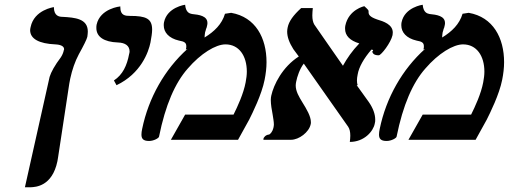

<svg xmlns="http://www.w3.org/2000/svg" viewBox="-20 -589 2144 809"><path d="M85 200H110C129 199 200 197 222 90C223 84 224 79 225 72L272 -237C273 -244 275 -251 276 -258C284 -295 296 -330 312 -360C332 -396 346 -424 348 -434C349 -442 350 -449 350 -456C350 -511 295 -515 244 -518C230 -518 207 -521 207 -559C207 -559 124 -548 109 -475C108 -470 107 -466 107 -462C107 -425 145 -405 213 -402C236 -401 250 -394 250 -382C250 -380 250 -379 249 -378C247 -367 242 -356 236 -347C211 -314 195 -285 189 -265Z M471 -230C574 -279 606 -370 614 -410C618 -432 621 -450 621 -464C621 -511 595 -522 528 -522C509 -522 487 -523 487 -558V-562C487 -562 402 -554 387 -485C386 -480 386 -476 386 -471C386 -434 418 -412 477 -410C508 -409 526 -396 526 -372C526 -368 525 -365 524 -361C515 -313 497 -274 460 -250Z M928 -531C915 -487 883 -456 842 -431C842 -437 843 -445 844 -452C845 -457 847 -461 848 -465L847 -464C850 -470 852 -476 853 -483C854 -487 854 -490 854 -492C854 -522 819 -527 789 -530C779 -532 763 -536 760 -569C760 -569 684 -559 671 -495C670 -491 670 -486 670 -482C670 -453 691 -428 734 -418C757 -414 765 -409 765 -394C765 -390 765 -386 763 -380L770 -383C674 -297 606 -177 579 -46C577 -37 576 -29 576 -22C576 -5 583 5 608 5C628 5 649 -7 650 -13C677 -147 718 -240 771 -300C826 -364 889 -402 930 -402C987 -402 1020 -354 1020 -287C1020 -273 1018 -258 1015 -242C1006 -194 981 -140 964 -106H760L700 0H983C998 -27 1015 -58 1030 -85C1043 -111 1083 -191 1095 -253C1100 -278 1103 -303 1103 -327C1103 -429 1057 -517 954 -535Z M1634 -441C1634 -445 1635 -448 1635 -452C1635 -486 1596 -499 1569 -507C1537 -518 1533 -528 1533 -538V-542C1533 -545 1532 -548 1515 -563C1515 -563 1449 -549 1435 -481C1434 -477 1434 -472 1434 -468C1434 -439 1454 -418 1494 -406C1464 -375 1442 -343 1425 -312C1385 -370 1343 -429 1304 -486C1299 -495 1296 -507 1296 -524C1296 -534 1297 -544 1298 -555H1249C1216 -525 1197 -499 1192 -473C1191 -468 1190 -462 1190 -456C1190 -433 1199 -409 1216 -382C1223 -372 1232 -361 1239 -351C1170 -307 1133 -232 1123 -186C1122 -181 1121 -175 1121 -168C1121 -149 1125 -126 1129 -105C1131 -91 1134 -77 1134 -64C1134 -60 1133 -55 1132 -50C1129 -36 1119 -23 1113 -22C1100 -21 1090 -10 1090 -3V0H1206C1240 0 1282 -32 1289 -65C1290 -68 1290 -71 1290 -74C1290 -99 1272 -129 1254 -158C1240 -181 1226 -204 1226 -229C1226 -234 1227 -240 1228 -245C1232 -266 1243 -299 1260 -321C1326 -227 1381 -149 1447 -55C1453 -46 1456 -34 1456 -17C1456 -9 1455 0 1454 9C1515 9 1553 -36 1559 -68C1561 -74 1561 -80 1561 -85C1561 -108 1552 -133 1534 -159C1517 -183 1500 -207 1483 -230H1487C1485 -235 1484 -242 1484 -250C1484 -257 1485 -266 1487 -275C1492 -306 1513 -343 1545 -380C1558 -379 1549 -372 1549 -372H1548C1551 -363 1556 -356 1576 -356C1586 -356 1627 -409 1634 -441Z M1929 -531C1916 -487 1884 -456 1843 -431C1843 -437 1844 -445 1845 -452C1846 -457 1848 -461 1849 -465L1848 -464C1851 -470 1853 -476 1854 -483C1855 -487 1855 -490 1855 -492C1855 -522 1820 -527 1790 -530C1780 -532 1764 -536 1761 -569C1761 -569 1685 -559 1672 -495C1671 -491 1671 -486 1671 -482C1671 -453 1692 -428 1735 -418C1758 -414 1766 -409 1766 -394C1766 -390 1766 -386 1764 -380L1771 -383C1675 -297 1607 -177 1580 -46C1578 -37 1577 -29 1577 -22C1577 -5 1584 5 1609 5C1629 5 1650 -7 1651 -13C1678 -147 1719 -240 1772 -300C1827 -364 1890 -402 1931 -402C1988 -402 2021 -354 2021 -287C2021 -273 2019 -258 2016 -242C2007 -194 1982 -140 1965 -106H1761L1701 0H1984C1999 -27 2016 -58 2031 -85C2044 -111 2084 -191 2096 -253C2101 -278 2104 -303 2104 -327C2104 -429 2058 -517 1955 -535Z"/></svg>

Font: Libertinus Serif
Style: Bold Italic
Weight: 700
Italic angle: -12°
Designer: Philipp H. Poll, Khaled Hosny
Foundry: Caleb Maclennan
Version: Version 7.050;RELEASE